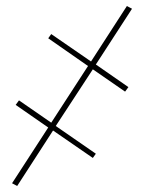

<svg xmlns="http://www.w3.org/2000/svg" viewBox="-20 -471 540 637"><path d="M37 146 20 137 140 -48 32 -123 43 -138 150 -64 272 -252 140 -344 150 -358 282 -267 401 -451 418 -442 298 -257 406 -182 395 -167 288 -241 165 -53 298 39 288 53 156 -38Z"/></svg>

Font: Iosevka Term Curly Thin
Style: Italic
Weight: 100
Italic angle: -9°
Designer: Belleve Invis
Foundry: Belleve Invis
Version: Version 32.3.0